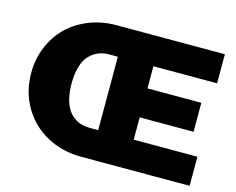

<svg xmlns="http://www.w3.org/2000/svg" viewBox="-100 -874 1256 1022"><g transform="rotate(15 527.5 -362.5)"><path d="M1020 -564.9H668.9V-442.9H965.8V-283.2H668.9V-160.2H1020V0H421.9Q316.9 0 231.7 -46.6Q146.5 -93.3 98.1 -176.5Q49.8 -259.8 49.8 -363.8Q49.8 -440.4 77.9 -507.3Q106 -574.2 154.8 -622.1Q203.6 -669.9 272.9 -697.5Q342.3 -725.1 421.9 -725.1H1020ZM272 -363.8Q272 -318.4 280.5 -283Q289.1 -247.6 303.5 -224.9Q317.9 -202.1 338.1 -187.3Q358.4 -172.4 380.1 -166.3Q401.9 -160.2 426.8 -160.2H473.1V-564.9H426.8Q395 -564.9 368.9 -554.9Q342.8 -544.9 320.1 -522.7Q297.4 -500.5 284.7 -460Q272 -419.4 272 -363.8Z"/></g></svg>

Font: Stilu Bold
Style: Regular
Weight: 700
Designer: Genilson Lima Santos
Foundry: Genilson Lima Santos
Version: Version 1.200;PS 001.200;hotconv 1.0.88;makeotf.lib2.5.64775